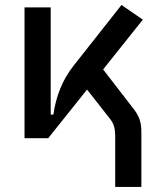

<svg xmlns="http://www.w3.org/2000/svg" viewBox="-20 -547 626 760"><path d="M170.9 0 152.3 -93.3H191.4Q198.7 -147 218.3 -195.8Q237.8 -244.6 272.5 -288.6L460.9 -527.3L545.4 -469.2ZM77.1 0V-517.6H180.7V-52.2L170.9 0ZM436 192.9V-5.9Q436 -30.8 431.6 -46.1Q427.2 -61.5 416.5 -75.2L296.4 -228.5L369.1 -296.9L509.8 -114.7Q525.9 -93.8 532.7 -73.7Q539.6 -53.7 539.6 -24.4V192.9Z"/></svg>

Font: Cascadia Code PL
Style: Regular
Weight: 400
Monospace: yes
Designer: Aaron Bell
Foundry: Saja Typeworks
Version: Version 2102.003